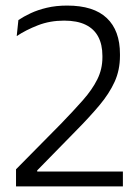

<svg xmlns="http://www.w3.org/2000/svg" viewBox="-20 -669 503 689"><path d="M37.5 0V-61.5L198 -224Q244 -271.5 277.5 -309.5Q311 -347.5 329.2 -384.2Q347.5 -421 347.5 -463V-468.5Q347.5 -509 332.5 -537.2Q317.5 -565.5 287.2 -580.2Q257 -595 210 -595Q159 -595 116 -578.2Q73 -561.5 40 -539.5L46 -597Q64.5 -609.5 90 -621.5Q115.5 -633.5 148.2 -641.2Q181 -649 221 -649Q316 -649 363.2 -604.2Q410.5 -559.5 410.5 -475V-468.5Q410.5 -417.5 391.2 -375.2Q372 -333 336.5 -290.8Q301 -248.5 251.5 -198.5L113.5 -57.5V-40.5L88 -53.5H421V0Z"/></svg>

Font: Anek Odia Medium Light
Style: Regular
Weight: 300
Version: Version 1.003